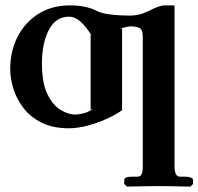

<svg xmlns="http://www.w3.org/2000/svg" viewBox="-20 -465 738 714"><path d="M629 153Q629 192 649 192H668Q681 192 689.5 195.5Q698 199 698 204V219L688 229Q688 229 666 228.5Q644 228 616 227.5Q588 227 568 227Q551 227 523 227.5Q495 228 473.5 228.5Q452 229 452 229L442 219V204Q442 192 472 192H491Q503 192 507 182Q511 172 511 153V-328Q511 -357 496.5 -362Q482 -367 465 -367Q460 -367 447 -364Q434 -361 421 -356L434 -359V-55Q410 -38 375.5 -22.5Q341 -7 304.5 2.5Q268 12 236 12Q176 12 134.5 -9Q93 -30 67.5 -63Q42 -96 30 -134.5Q18 -173 18 -208Q18 -275 45.5 -328.5Q73 -382 123 -413.5Q173 -445 240 -445Q302 -445 343 -423Q358 -416 381 -412.5Q404 -409 426.5 -408Q449 -407 462 -407Q490 -407 513.5 -416Q537 -425 553 -434Q561 -437 571.5 -441Q582 -445 592 -445H629ZM317 -336 320 -334Q300 -366 279.5 -384.5Q259 -403 236 -403Q187 -403 161.5 -353.5Q136 -304 136 -229Q136 -156 156.5 -114.5Q177 -73 206 -56Q235 -39 259 -39Q270 -39 288.5 -43Q307 -47 326 -60L317 -57Z"/></svg>

Font: Libertinus Serif SemiBold
Style: Regular
Weight: 600
Designer: Philipp H. Poll, Khaled Hosny
Foundry: Caleb Maclennan
Version: Version 7.051;RELEASE